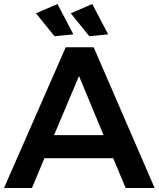

<svg xmlns="http://www.w3.org/2000/svg" viewBox="-21 -935 789 955"><path d="M604 0H748L445 -700H306L-1 0H138L200 -148H542ZM248 -263 372 -557 494 -263ZM265 -915 158 -869 250 -755 344 -764ZM438 -915 331 -869 423 -755 517 -764Z"/></svg>

Font: Argentum Sans Medium
Style: Regular
Weight: 500
Designer: Julieta Ulanovsky
Foundry: Julieta Ulanovsky
Version: Version 5.001;January 29, 2019;FontCreator 11.5.0.2425 64-bi